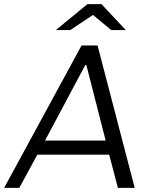

<svg xmlns="http://www.w3.org/2000/svg" viewBox="-47 -905 717 925"><path d="M602 0H521L479 -160H133L46 0H-27L346 -686H423ZM364 -592 170 -228H462L369 -592ZM401 -833 291 -760H222L374 -885H442L559 -760H489Z"/></svg>

Font: Chivo Light Italic
Style: Regular
Weight: 300
Italic angle: -8.05°
Designer: Hector Gatti
Foundry: Omnibus-Type
Version: Version 1.007